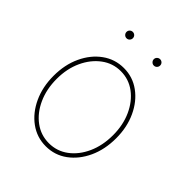

<svg xmlns="http://www.w3.org/2000/svg" viewBox="-201 -842 981 981"><g transform="rotate(45 289.5 -352.0)"><path d="M290 11.7Q225.6 11.7 174.3 -25.6Q123 -63 93.3 -127Q63.5 -190.9 63.5 -271.5Q63.5 -352.1 93.3 -415.8Q123 -479.5 174.3 -516.6Q225.6 -553.7 290 -553.7Q354 -553.7 405 -516.6Q456.1 -479.5 485.8 -415.5Q515.6 -351.6 515.6 -271.5Q515.6 -190.9 486.1 -127Q456.5 -63 405.5 -25.6Q354.5 11.7 290 11.7ZM290 -10.7Q348.1 -10.7 394 -44.9Q439.9 -79.1 466.6 -138.2Q493.2 -197.3 493.2 -271.5Q493.2 -345.2 466.3 -404.1Q439.5 -462.9 393.6 -497.1Q347.7 -531.2 290 -531.2Q232.4 -531.2 186.3 -496.8Q140.1 -462.4 113 -403.8Q85.9 -345.2 85.9 -271.5Q85.9 -197.3 112.8 -138.2Q139.6 -79.1 185.8 -44.9Q231.9 -10.7 290 -10.7ZM388.7 -670.4Q379.4 -670.4 372.6 -677.2Q365.7 -684.1 365.7 -693.4Q365.7 -703.1 372.6 -709.7Q379.4 -716.3 388.7 -716.3Q398.4 -716.3 405 -709.7Q411.6 -703.1 411.6 -693.4Q411.6 -684.1 405 -677.2Q398.4 -670.4 388.7 -670.4ZM191.4 -670.4Q182.1 -670.4 175.3 -677.2Q168.5 -684.1 168.5 -693.4Q168.5 -703.1 175.3 -709.7Q182.1 -716.3 191.4 -716.3Q201.2 -716.3 207.8 -709.7Q214.4 -703.1 214.4 -693.4Q214.4 -684.1 207.8 -677.2Q201.2 -670.4 191.4 -670.4Z"/></g></svg>

Font: Inter Thin
Style: Regular
Weight: 250
Designer: Rasmus Andersson
Foundry: rsms
Version: Version 4.001;git-66647c0bb